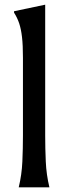

<svg xmlns="http://www.w3.org/2000/svg" viewBox="-20 -800 281 820"><path d="M78 -222V-553Q78 -607 74 -641.5Q70 -676 62 -700Q54 -724 40 -746V-752L173 -780V-222Q173 -166 175.5 -110Q178 -54 191 0H60Q73 -54 75.5 -110Q78 -166 78 -222Z"/></svg>

Font: Faculty Glyphic
Style: Regular
Weight: 400
Designer: Koto Studio, Dylan Young
Foundry: Koto Studio
Version: Version 1.004; ttfautohint (v1.8.4.7-5d5b)